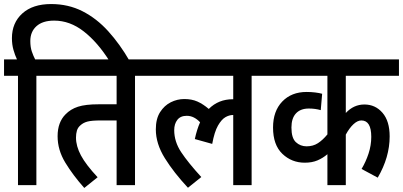

<svg xmlns="http://www.w3.org/2000/svg" viewBox="-20 -916 1994 950"><path d="M69 -541H0V-622H64Q54 -643 46.5 -669.5Q39 -696 39 -727Q39 -803 90.5 -849.5Q142 -896 233 -896Q318 -896 388 -860.5Q458 -825 515.5 -761.5Q573 -698 621 -615H521Q463 -707 394.5 -760.5Q326 -814 248 -814Q191 -814 160.5 -786.5Q130 -759 130 -713Q130 -683 137.5 -661Q145 -639 154 -622H243V-541H160V0H69Z M648 -541V0H557V-320H478Q434 -320 413 -314.5Q392 -309 378 -296Q365 -285 360.5 -269.5Q356 -254 356 -235Q356 -193 380.5 -147Q405 -101 463 -39L397 14Q341 -49 303 -111.5Q265 -174 265 -242Q265 -277 275 -304Q285 -331 304 -350Q329 -376 366 -388Q403 -400 469 -400H557V-541H230V-622H729V-541Z M717 -541V-622H1308V-541H1225V0H1134V-347H1133Q1114 -347 1095 -336Q1076 -325 1058.5 -294.5Q1041 -264 1030 -204L944 -228Q954 -275 970 -311Q956 -326 939.5 -334.5Q923 -343 904 -343Q873 -343 857.5 -323Q842 -303 842 -272Q842 -215 876.5 -163Q911 -111 976 -40L910 13Q840 -62 795.5 -133.5Q751 -205 751 -276Q751 -328 772 -361Q793 -394 825 -410Q857 -426 892 -426Q929 -426 957 -413.5Q985 -401 1013 -377Q1061 -425 1132 -425Q1133 -425 1134 -425V-541Z M1954 -541H1691V-357Q1730 -399 1783 -399Q1837 -399 1872.5 -358Q1908 -317 1908 -241Q1908 -138 1849 -37L1769 -80Q1790 -115 1803.5 -156Q1817 -197 1817 -239Q1817 -320 1768 -320Q1749 -320 1729 -301.5Q1709 -283 1691 -250V0H1600V-153Q1578 -134 1551 -122.5Q1524 -111 1488 -111Q1423 -111 1377 -155Q1331 -199 1331 -285Q1331 -366 1376.5 -413.5Q1422 -461 1497 -461Q1519 -461 1539.5 -458.5Q1560 -456 1574 -452L1567 -371Q1540 -379 1508 -379Q1467 -379 1444.5 -355Q1422 -331 1422 -285Q1422 -233 1444 -212.5Q1466 -192 1497 -192Q1529 -192 1553 -207.5Q1577 -223 1600 -251V-541H1295V-622H1954Z"/></svg>

Font: Noto Sans Condensed Medium
Style: Italic
Weight: 500
Width: 3
Italic angle: -12°
Designer: Monotype Design Team
Foundry: Monotype Imaging Inc.
Version: Version 2.013; ttfautohint (v1.8.4.7-5d5b)